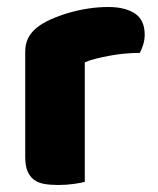

<svg xmlns="http://www.w3.org/2000/svg" viewBox="-20 -520 451 548"><path d="M222 -1Q212 2 190.5 5Q169 8 146 8Q124 8 106.5 5Q89 2 77 -7Q65 -16 58.5 -31.5Q52 -47 52 -72V-372Q52 -395 60.5 -411.5Q69 -428 85 -441Q101 -454 124.5 -464.5Q148 -475 175 -483Q202 -491 231 -495.5Q260 -500 289 -500Q337 -500 365 -481.5Q393 -463 393 -421Q393 -407 389 -393.5Q385 -380 379 -369Q358 -369 336 -367Q314 -365 293 -361Q272 -357 253.5 -352.5Q235 -348 222 -342Z"/></svg>

Font: Baloo Bhai
Style: Regular
Weight: 400
Designer: Supriya Tembe, Noopur Datye and Ek Type
Foundry: Ek Type
Version: Version 1.100;PS 1.000;hotconv 1.0.88;makeotf.lib2.5.647800;